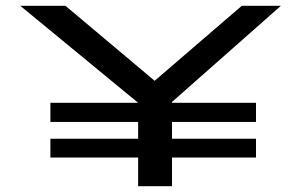

<svg xmlns="http://www.w3.org/2000/svg" viewBox="-20 -643 1040 663"><path d="M574 0H457V-99H154V-164H457V-222H154V-288H457L50 -623H206L514 -364L815 -623H950L574 -291V-288H864V-222H574V-164H864V-99H574Z"/></svg>

Font: Inconsolata UltraExpanded SemiBold
Style: Regular
Weight: 600
Width: 9
Monospace: yes
Designer: Raph Levien, Cyreal, Brenton Simpson
Foundry: Raph Levien, Cyreal, Google
Version: Version 3.001; ttfautohint (v1.8.2.53-6de2)